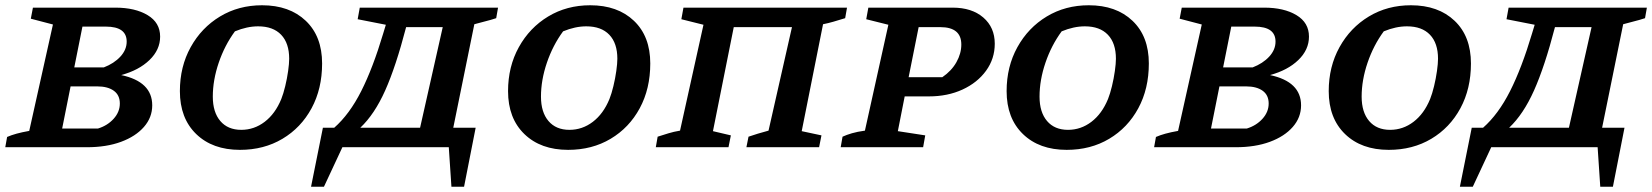

<svg xmlns="http://www.w3.org/2000/svg" viewBox="-30 -559 6273 729"><path d="M-10 0 -3 -39Q13 -46 33 -51.5Q53 -57 81 -62L171 -466L87 -488L95 -530H408Q483 -530 530.5 -501.5Q578 -473 578 -420Q578 -370 537.5 -331Q497 -292 430 -274Q548 -249 548 -159Q548 -113 516.5 -77Q485 -41 429.5 -20.5Q374 0 300 0ZM372 -458H283L252 -303H364Q403 -318 427 -344Q451 -370 451 -401Q451 -458 372 -458ZM206 -71H342Q378 -82 401.5 -108Q425 -134 425 -166Q425 -198 402 -214.5Q379 -231 339 -231H238Z M881 10Q777 10 715 -50Q653 -110 653 -213Q653 -306 694 -380Q735 -454 805.5 -496.5Q876 -539 965 -539Q1069 -539 1131 -480Q1193 -421 1193 -318Q1193 -222 1153 -148Q1113 -74 1042.5 -32Q972 10 881 10ZM886 -66Q935 -66 975 -96.5Q1015 -127 1038 -183Q1046 -203 1053 -232Q1060 -261 1064 -289.5Q1068 -318 1068 -336Q1068 -395 1037.5 -427Q1007 -459 950 -459Q908 -459 862 -440Q823 -387 800.5 -321Q778 -255 778 -192Q778 -133 806.5 -99.5Q835 -66 886 -66Z M1151 150 1196 -74H1239Q1297 -125 1341.5 -213Q1386 -301 1425 -432L1435 -465L1328 -486L1336 -530H1861L1854 -490Q1842 -486 1833 -483.5Q1824 -481 1810.5 -477.5Q1797 -474 1771 -467L1691 -74H1776L1732 150H1684L1674 0H1270L1200 150ZM1512 -456Q1473 -306 1432.5 -215.5Q1392 -125 1338 -74H1565L1651 -456Z M2127 10Q2023 10 1961 -50Q1899 -110 1899 -213Q1899 -306 1940 -380Q1981 -454 2051.5 -496.5Q2122 -539 2211 -539Q2315 -539 2377 -480Q2439 -421 2439 -318Q2439 -222 2399 -148Q2359 -74 2288.5 -32Q2218 10 2127 10ZM2132 -66Q2181 -66 2221 -96.5Q2261 -127 2284 -183Q2292 -203 2299 -232Q2306 -261 2310 -289.5Q2314 -318 2314 -336Q2314 -395 2283.5 -427Q2253 -459 2196 -459Q2154 -459 2108 -440Q2069 -387 2046.5 -321Q2024 -255 2024 -192Q2024 -133 2052.5 -99.5Q2081 -66 2132 -66Z M2756 -456 2677 -61 2745 -45 2736 0H2460L2467 -40Q2489 -47 2508.5 -53Q2528 -59 2552 -63L2641 -465L2557 -486L2565 -530H3186L3179 -490Q3153 -482 3134 -476.5Q3115 -471 3095 -467L3014 -61L3089 -45L3080 0H2804L2812 -40Q2830 -46 2847.5 -51.5Q2865 -57 2888 -63L2977 -456Z M3162 0 3169 -40Q3184 -47 3204.5 -53Q3225 -59 3254 -63L3343 -465L3259 -486L3267 -530H3587Q3660 -530 3703.5 -492.5Q3747 -455 3747 -393Q3747 -336 3714 -290.5Q3681 -245 3624.5 -219Q3568 -193 3497 -193H3405L3379 -61L3483 -45L3475 0ZM3540 -456H3458L3420 -266H3548Q3583 -290 3601.5 -323Q3620 -356 3620 -390Q3620 -456 3540 -456Z M4020 10Q3916 10 3854 -50Q3792 -110 3792 -213Q3792 -306 3833 -380Q3874 -454 3944.5 -496.5Q4015 -539 4104 -539Q4208 -539 4270 -480Q4332 -421 4332 -318Q4332 -222 4292 -148Q4252 -74 4181.5 -32Q4111 10 4020 10ZM4025 -66Q4074 -66 4114 -96.5Q4154 -127 4177 -183Q4185 -203 4192 -232Q4199 -261 4203 -289.5Q4207 -318 4207 -336Q4207 -395 4176.5 -427Q4146 -459 4089 -459Q4047 -459 4001 -440Q3962 -387 3939.5 -321Q3917 -255 3917 -192Q3917 -133 3945.5 -99.5Q3974 -66 4025 -66Z M4352 0 4359 -39Q4375 -46 4395 -51.5Q4415 -57 4443 -62L4533 -466L4449 -488L4457 -530H4770Q4845 -530 4892.5 -501.5Q4940 -473 4940 -420Q4940 -370 4899.5 -331Q4859 -292 4792 -274Q4910 -249 4910 -159Q4910 -113 4878.5 -77Q4847 -41 4791.5 -20.5Q4736 0 4662 0ZM4734 -458H4645L4614 -303H4726Q4765 -318 4789 -344Q4813 -370 4813 -401Q4813 -458 4734 -458ZM4568 -71H4704Q4740 -82 4763.5 -108Q4787 -134 4787 -166Q4787 -198 4764 -214.5Q4741 -231 4701 -231H4600Z M5243 10Q5139 10 5077 -50Q5015 -110 5015 -213Q5015 -306 5056 -380Q5097 -454 5167.5 -496.5Q5238 -539 5327 -539Q5431 -539 5493 -480Q5555 -421 5555 -318Q5555 -222 5515 -148Q5475 -74 5404.5 -32Q5334 10 5243 10ZM5248 -66Q5297 -66 5337 -96.5Q5377 -127 5400 -183Q5408 -203 5415 -232Q5422 -261 5426 -289.5Q5430 -318 5430 -336Q5430 -395 5399.5 -427Q5369 -459 5312 -459Q5270 -459 5224 -440Q5185 -387 5162.5 -321Q5140 -255 5140 -192Q5140 -133 5168.5 -99.5Q5197 -66 5248 -66Z M5513 150 5558 -74H5601Q5659 -125 5703.5 -213Q5748 -301 5787 -432L5797 -465L5690 -486L5698 -530H6223L6216 -490Q6204 -486 6195 -483.5Q6186 -481 6172.5 -477.5Q6159 -474 6133 -467L6053 -74H6138L6094 150H6046L6036 0H5632L5562 150ZM5874 -456Q5835 -306 5794.5 -215.5Q5754 -125 5700 -74H5927L6013 -456Z"/></svg>

Font: Piazzolla SC SemiBold
Style: Italic
Weight: 600
Italic angle: -11.3°
Designer: Juan Pablo del Peral
Foundry: Huerta Tipografica
Version: Version 1.330